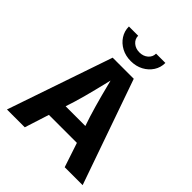

<svg xmlns="http://www.w3.org/2000/svg" viewBox="-254 -1101 1254 1254"><g transform="rotate(45 373.5 -473.5)"><path d="M23.8 0 272.7 -727.5H467.6L722.8 0H557.1L440.5 -351Q419.3 -418.9 397.7 -499.9Q376.1 -580.8 352.2 -676.2H384.5Q361.3 -580.3 341.1 -499Q320.9 -417.6 300.8 -351L188.4 0ZM179.3 -168.8V-285.8H567.3V-168.8ZM372.1 -795Q324.4 -795 286.4 -815.1Q248.3 -835.3 226 -869.8Q203.7 -904.3 203.7 -946.6H289.2Q289.2 -916 312.9 -895.6Q336.6 -875.1 372.1 -875.1Q407.4 -875.1 431 -895.6Q454.6 -916 454.6 -946.6H540.6Q540.6 -904.3 518.4 -869.9Q496.2 -835.5 458.1 -815.2Q420.1 -795 372.1 -795Z"/></g></svg>

Font: Inter Variable LoSnoCo
Style: Regular
Weight: 400
Designer: Rasmus Andersson
Foundry: rsms
Version: Version 4.000;git-a52131595; featfreeze: case,dlig,ss01,ss02